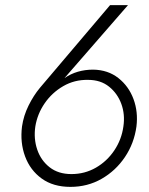

<svg xmlns="http://www.w3.org/2000/svg" viewBox="-20 -720 583 750"><path d="M118 -226Q126 -275 154.5 -316.5Q183 -358 227 -383.5Q271 -409 324 -408Q373 -408 406 -381.5Q439 -355 454 -314Q469 -273 462 -226Q455 -175 426.5 -132.5Q398 -90 354.5 -65Q311 -40 259 -40Q208 -40 174 -66.5Q140 -93 125.5 -135.5Q111 -178 118 -226ZM410 -700 136 -377Q111 -347 91.5 -307.5Q72 -268 66 -226Q58 -163 78 -109Q98 -55 143 -22.5Q188 10 255 10Q322 10 377 -21.5Q432 -53 468 -106.5Q504 -160 513 -226Q520 -283 501.5 -333Q483 -383 442.5 -415Q402 -447 344 -448Q280 -448 232 -415L480 -700Z"/></svg>

Font: Jost* 300 Light Italic
Style: Italic
Weight: 300
Italic angle: -10°
Version: Version 3.200; ttfautohint (v0.97) -l 8 -r 50 -G 200 -x 14 -